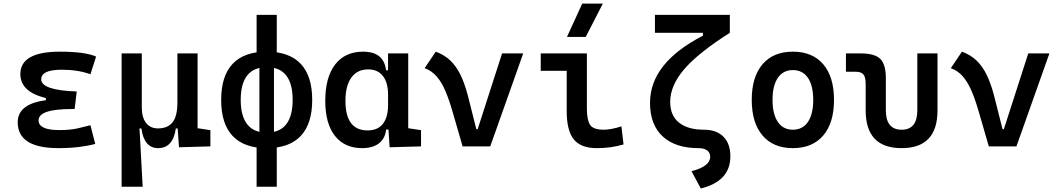

<svg xmlns="http://www.w3.org/2000/svg" viewBox="-20 -815 5899 1069"><path d="M305.7 9.8Q78.6 9.8 78.6 -134.3Q78.6 -245.1 262.7 -259.8L407.2 -305.7L395.5 -208H379.9Q194.8 -208 194.8 -145Q194.8 -90.8 309.6 -90.8Q371.1 -90.8 411.4 -100.1Q451.7 -109.4 483.4 -117.7L510.3 -13.7Q470.7 -2.9 419.2 3.4Q367.7 9.8 305.7 9.8ZM235.4 -211.9V-269Q93.3 -303.7 93.3 -402.3Q93.3 -527.3 313.5 -527.3Q453.6 -527.3 515.1 -500L483.4 -401.4Q415 -426.8 324.2 -426.8Q209.5 -426.8 209.5 -373.5Q209.5 -312.5 407.2 -305.7L395.5 -208Z M859.9 9.8Q782.7 9.8 767.1 -99.6H738.3L657.2 -175.8V-517.6H769.5V-217.3Q769.5 -161.1 793.2 -130.6Q816.9 -100.1 859.9 -100.1Q913.6 -100.1 940.7 -133.8Q967.8 -167.5 967.8 -246.6L993.2 -99.6H959Q951.2 -44.9 926.5 -17.6Q901.9 9.8 859.9 9.8ZM657.2 224.6V-210L755.9 -115.7L774.4 224.6ZM976.6 4.9 967.8 -119.1V-217.3H1080.1V-101.1L1151.4 -90.3V0ZM967.8 -146.5V-517.6H1080.1V-175.8Z M1464.8 9.8Q1339.4 9.8 1275.4 -57.9Q1211.4 -125.5 1211.4 -258.8Q1211.4 -392.1 1275.4 -459.7Q1339.4 -527.3 1464.8 -527.3Q1590.3 -527.3 1654.3 -459.7Q1718.3 -392.1 1718.3 -258.8Q1718.3 -125.5 1654.3 -57.9Q1590.3 9.8 1464.8 9.8ZM1408.7 224.6V-61H1521V224.6ZM1464.8 -76.7Q1537.1 -76.7 1573.2 -122.6Q1609.4 -168.5 1609.4 -258.8Q1609.4 -349.6 1573.2 -395.3Q1537.1 -440.9 1464.8 -440.9Q1393.1 -440.9 1356.7 -395.3Q1320.3 -349.6 1320.3 -258.8Q1320.3 -168.5 1356.7 -122.6Q1393.1 -76.7 1464.8 -76.7ZM1424.3 -49.8V-475.1H1505.4V-49.8ZM1408.7 -446.8V-732.4H1521V-446.8Z M1996.6 9.8Q1898.9 9.8 1845 -58.3Q1791 -126.5 1791 -253.9Q1791 -384.3 1845.9 -455.8Q1900.9 -527.3 2001.5 -527.3Q2059.6 -527.3 2091.3 -501.7Q2123 -476.1 2129.4 -423.8H2170.9L2140.6 -287.6Q2140.6 -355.5 2111.8 -392.1Q2083 -428.7 2029.8 -428.7Q1969.2 -428.7 1936.3 -383.1Q1903.3 -337.4 1903.3 -253.9Q1903.3 -88.9 2026.4 -88.9Q2083 -88.9 2111.8 -125.5Q2140.6 -162.1 2140.6 -230V-256.3L2175.8 -93.8H2129.9Q2126.5 -59.6 2109.1 -36.4Q2091.8 -13.2 2063.2 -1.7Q2034.7 9.8 1996.6 9.8ZM2149.4 4.9 2140.6 -128.9V-243.7L2252.9 -223.1V-101.1L2324.2 -90.3V0ZM2140.6 -166V-517.6H2252.9V-186.5Z M2555.7 0 2628.9 -96.2H2639.6L2775.4 -517.6H2893.1L2709.5 0ZM2555.7 0 2500.5 -190.4Q2481.4 -257.3 2460.4 -306.9Q2439.5 -356.4 2411.9 -388.7Q2384.3 -420.9 2344.2 -435.5L2406.2 -527.3Q2454.1 -509.8 2487.5 -477.8Q2521 -445.8 2544.4 -397.2Q2567.9 -348.6 2585.4 -280.8L2646.5 -38.6Z M3302.7 9.8Q3213.9 9.8 3174.6 -39.1Q3135.3 -87.9 3135.3 -195.3V-517.6H3247.6V-210Q3247.6 -148.4 3264.9 -120.6Q3282.2 -92.8 3341.8 -92.8Q3380.9 -92.8 3439.9 -111.3L3451.7 -10.7Q3413.6 0 3378.2 4.9Q3342.8 9.8 3302.7 9.8ZM2990.7 -420.9V-517.6H3148.4V-420.9ZM3136.7 -609.4 3221.7 -794.9H3336.4L3241.2 -609.4Z M3881.8 234.4 3830.1 138.2Q3882.8 124.5 3908.4 104.5Q3934.1 84.5 3934.1 58.1Q3934.1 35.2 3917.2 22.5Q3900.4 9.8 3869.6 9.8Q3740.2 9.8 3669.7 -55.4Q3599.1 -120.6 3599.1 -242.7Q3599.1 -464.4 3893.6 -616.2V-653.8L4043.5 -632.3Q3868.7 -521.5 3790 -430.2Q3711.4 -338.9 3711.4 -247.6Q3711.4 -171.9 3760.5 -132.3Q3809.6 -92.8 3899.4 -92.8Q3969.2 -92.8 4007.8 -54Q4046.4 -15.1 4046.4 55.2Q4046.4 125 4005.4 169.4Q3964.4 213.9 3881.8 234.4ZM3626.5 -632.3V-732.4H4043.5V-632.3Z M4394.5 9.8Q4285.6 9.8 4225.6 -60.5Q4165.5 -130.9 4165.5 -258.8Q4165.5 -387.2 4225.6 -457.3Q4285.6 -527.3 4394.5 -527.3Q4503.4 -527.3 4563.5 -457.3Q4623.5 -387.2 4623.5 -258.8Q4623.5 -130.9 4563.5 -60.5Q4503.4 9.8 4394.5 9.8ZM4394.5 -92.8Q4448.7 -92.8 4478.3 -136.2Q4507.8 -179.7 4507.8 -258.8Q4507.8 -338.4 4478.3 -381.6Q4448.7 -424.8 4394.5 -424.8Q4340.3 -424.8 4310.8 -381.6Q4281.2 -338.4 4281.2 -258.8Q4281.2 -179.7 4310.8 -136.2Q4340.3 -92.8 4394.5 -92.8Z M5000 9.8Q4799.8 9.8 4799.8 -200.2V-347.2Q4799.8 -384.8 4787.6 -400.1Q4775.4 -415.5 4745.1 -415.5H4689.9V-517.6H4773.4Q4850.1 -517.6 4881.1 -487.1Q4912.1 -456.5 4912.1 -380.9V-201.2Q4912.1 -92.8 5000 -92.8Q5087.4 -92.8 5087.4 -201.2V-517.6H5199.7V-200.2Q5199.7 9.8 5000 9.8Z M5485.4 0 5558.6 -96.2H5569.3L5705.1 -517.6H5822.8L5639.2 0ZM5485.4 0 5430.2 -190.4Q5411.1 -257.3 5390.1 -306.9Q5369.1 -356.4 5341.6 -388.7Q5314 -420.9 5273.9 -435.5L5335.9 -527.3Q5383.8 -509.8 5417.2 -477.8Q5450.7 -445.8 5474.1 -397.2Q5497.6 -348.6 5515.1 -280.8L5576.2 -38.6Z"/></svg>

Font: Cascadia Code Medium
Style: Regular
Weight: 500
Monospace: yes
Designer: Aaron Bell
Foundry: Saja Typeworks
Version: Version 2407.024